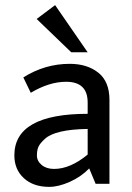

<svg xmlns="http://www.w3.org/2000/svg" viewBox="-20 -717 515 749"><path d="M322 -273V-317Q322 -398 238 -398Q172 -398 100 -355L71 -415Q155 -468 252 -468Q320 -468 363.5 -433.5Q407 -399 407 -327V0H353L328 -60Q296 -27 252 -7.5Q208 12 172 12Q110 12 73 -22Q36 -56 36 -111Q36 -273 322 -273ZM191 -58Q254 -58 322 -114V-214Q196 -212 156 -176Q137 -159 130.5 -145.5Q124 -132 124 -110.5Q124 -89 142.5 -73.5Q161 -58 191 -58ZM322 -513H258L123 -643L195 -697Z"/></svg>

Font: Average Sans
Style: Regular
Weight: 400
Designer: Eduardo Rodriguez Tunni
Foundry: Eduardo Rodriguez Tunni
Version: Version 1.002